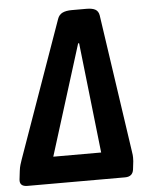

<svg xmlns="http://www.w3.org/2000/svg" viewBox="-64 -744 606 787"><g transform="rotate(-5 238.5 -351.0)"><path d="M17 0Q-16 0 -13 -29L-9 -63Q-7 -79 -4 -88.5Q-1 -98 3 -110L202 -671Q208 -688 222.5 -695Q237 -702 261 -702H321Q345 -702 357.5 -695Q370 -688 373 -671L455 -110Q457 -98 458 -88.5Q459 -79 458 -63L454 -29Q450 0 419 0ZM275 -564 133 -110H330L279 -564Z"/></g></svg>

Font: Asap Condensed Condensed SemiBold
Style: Italic
Weight: 600
Width: 3
Italic angle: -6°
Designer: Pablo Cosgaya
Foundry: Omnibus-Type
Version: Version 3.001; ttfautohint (v1.8.4.7-5d5b)